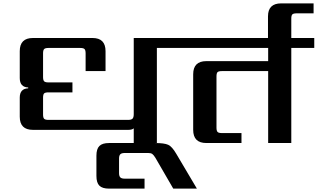

<svg xmlns="http://www.w3.org/2000/svg" viewBox="-20 -847 1881 1137"><path d="M1045 -622V-563H909V0H772V-87Q762 -78 740 -78H175Q97 -78 97 -156V-269Q97 -322 147 -324V-329Q97 -331 97 -385V-544Q97 -622 175 -622H528Q605 -622 605 -544V-426H487V-531Q487 -550 480.5 -556.5Q474 -563 455 -563H267Q248 -563 241.5 -556.5Q235 -550 235 -531V-391Q235 -372 241.5 -365.5Q248 -359 267 -359H409V-300H267Q248 -300 241.5 -294Q235 -288 235 -268V-169Q235 -150 241.5 -143.5Q248 -137 267 -137H738Q758 -137 765 -144.5Q772 -152 772 -171V-622Z M858 59H719Q700 59 692.5 66.5Q685 74 685 92V178Q685 196 692.5 203.5Q700 211 719 211H836V270H626Q586 270 568.5 252.5Q551 235 551 195V75Q551 35 568.5 17.5Q586 0 626 0H898Q953 0 976 10.5Q999 21 1024 64L1146 270H1006L900 87Q890 71 882 65Q874 59 858 59Z M1841 -622V-563H1705V0H1568V-426H1294Q1275 -426 1268.5 -420Q1262 -414 1262 -394V-91Q1262 -72 1268.5 -65.5Q1275 -59 1294 -59H1410V0H1202Q1124 0 1124 -78V-407Q1124 -485 1202 -485H1568V-563H1005V-622Z M1837 -827V-768H1737Q1718 -768 1711.5 -762Q1705 -756 1705 -737V-598H1567V-750Q1567 -827 1645 -827Z"/></svg>

Font: Sarpanch SemiBold
Style: Regular
Weight: 600
Designer: Manushi Parikh (Devanagari and Latin), Jyotish Sonowal (Devanagari)
Foundry: Indian Type Foundry
Version: Version 2.004;PS 1.0;hotconv 1.0.78;makeotf.lib2.5.61930; tt